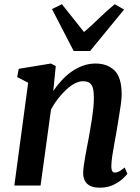

<svg xmlns="http://www.w3.org/2000/svg" viewBox="-20 -860 650 890"><path d="M227 -438.5Q245 -465 266.5 -488.2Q288 -511.5 313 -528.8Q338 -546 365.5 -555.8Q393 -565.5 423 -565.5Q477.5 -565.5 510.8 -533.5Q544 -501.5 544 -421Q544 -402.5 539.5 -371.5Q535 -340.5 529.5 -307.2Q524 -274 519.5 -246.5Q515 -221.5 509.8 -193Q504.5 -164.5 500.5 -137.8Q496.5 -111 496 -90.5Q496 -73 500.5 -66.5Q505 -60 512 -60Q521 -60 531.5 -65.2Q542 -70.5 558 -83.5L570.5 -54.5Q566 -47.5 549.5 -32Q533 -16.5 506 -3.2Q479 10 443 10Q412.5 10 395.5 0.2Q378.5 -9.5 371.8 -25.5Q365 -41.5 365.5 -61Q366 -74.5 368.5 -93Q371 -111.5 374.8 -132.8Q378.5 -154 382.8 -176.2Q387 -198.5 391 -219Q394.5 -240 398.8 -264Q403 -288 406.8 -313.2Q410.5 -338.5 413 -362.8Q415.5 -387 415 -408.5Q415 -438 409.8 -454.2Q404.5 -470.5 393.5 -477Q382.5 -483.5 364 -483.5Q346.5 -483.5 326.5 -473Q306.5 -462.5 286.8 -444.2Q267 -426 248.8 -402.5Q230.5 -379 216.5 -352.5L168 0H46.5L110.5 -476.5L59.5 -503L67 -541L216 -565.5L238.5 -554ZM321.5 -623.5 221 -818 267 -840.5Q292 -809.5 317.5 -776.8Q343 -744 369.5 -711.5Q407 -743.5 440.2 -776.2Q473.5 -809 512 -840.5L555 -815.5L397.5 -623.5Z"/></svg>

Font: Merriweather 24pt SemiBold
Style: Italic
Weight: 600
Italic angle: -7.8°
Version: Version 2.101